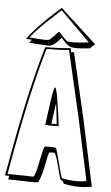

<svg xmlns="http://www.w3.org/2000/svg" viewBox="-63 -973 607 1049"><g transform="rotate(5 240.5 -448.5)"><path d="M404 -333 481 28Q441 35 417 35Q371 35 327 25Q321 9 313 7Q312 6 311 6Q308 5 307 5Q298 -23 285 -76Q269 -138 260 -139Q254 -139 247 -139Q239 -138 232 -138Q228 -128 213 -51Q202 0 187 29Q185 29 181 30Q173 31 165 31Q160 31 76 29L23 28L26 8H3L17 -66Q86 -459 161 -709Q175 -711 191 -710Q231 -710 300 -716Q304 -698 305 -694Q308 -694 312 -695Q318 -696 320 -696Q322 -686 403 -337Q404 -334 404 -333ZM449 -1 374 -351Q365 -391 292 -705Q247 -701 205 -701H184Q172 -701 169 -700Q96 -455 23 -39Q18 -8 16 -2Q18 -1 18 -1H42Q78 -1 121 0Q139 1 145 1Q156 1 158 0L161 -1Q173 -23 189 -108Q197 -150 205 -168Q214 -168 225 -169Q231 -169 234 -169H247Q251 -169 267 -167Q275 -150 300 -50Q308 -20 314 -4H315Q355 5 397 5Q423 5 449 0ZM233 -932 253 -912 431 -749 409 -729Q410 -727 410 -727Q410 -723 359 -720Q347 -719 337 -719Q305 -719 293 -725Q271 -737 247 -768Q241 -764 230 -750Q202 -720 180 -719Q174 -719 141 -721Q101 -724 72 -726Q75 -731 85 -743L52 -746Q105 -817 199 -901Q228 -928 233 -932ZM396 -756 233 -918Q220 -906 194 -882Q106 -802 71 -755Q142 -749 160 -749Q164 -749 178 -751Q182 -752 216 -787Q226 -798 230 -800Q233 -798 263 -765Q276 -752 281 -751Q291 -749 318 -749Q335 -749 394 -756ZM272 -286Q263 -286 246 -285Q230 -285 222 -285Q217 -285 209 -286Q202 -286 198 -286Q202 -315 209 -367Q225 -494 234 -495Q246 -495 272 -288Q272 -287 272 -286ZM231 -296H260Q257 -325 252 -371Q248 -399 247 -410Q245 -398 241 -367Q234 -318 231 -296Z"/></g></svg>

Font: Londrina Shadow
Style: Regular
Weight: 400
Designer: Marcelo Magalhaes
Foundry: Marcelo Magalhães
Version: Version 1.001 2011